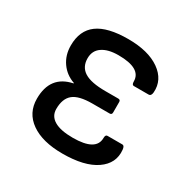

<svg xmlns="http://www.w3.org/2000/svg" viewBox="-122 -616 736 744"><g transform="rotate(30 245.5 -244.0)"><path d="M248 12.2Q158.2 12.2 107.2 -23.7Q56.2 -59.6 56.2 -123Q56.2 -226.1 149.9 -245.1V-247.1Q111.8 -260.3 89.4 -292.2Q66.9 -324.2 66.9 -367.2Q66.9 -434.6 111.6 -467.3Q156.2 -500 248 -500Q337.9 -500 389.2 -463.9Q440.4 -427.7 436 -370.1Q434.6 -353 422.9 -353H356.9Q348.1 -353 348.1 -368.2Q348.1 -426.8 246.1 -426.8Q200.2 -426.8 174.1 -408.9Q147.9 -391.1 147.9 -356.9Q147.9 -317.9 177.7 -299.3Q207.5 -280.8 271 -280.8H329.1Q338.9 -280.8 338.9 -271V-224.1Q338.9 -213.9 329.1 -213.9H252Q191.4 -213.9 166.3 -192.9Q141.1 -171.9 141.1 -126Q141.1 -94.2 169.2 -77.6Q197.3 -61 252 -61Q356 -61 356 -120.1Q356 -134.8 365.2 -134.8H431.2Q441.4 -134.8 442.9 -117.2Q448.7 -58.6 397.2 -23.2Q345.7 12.2 248 12.2Z"/></g></svg>

Font: Sofia Sans
Style: Regular
Weight: 400
Designer: Botio Nikoltchev, Ani Petrova
Foundry: lettersoup
Version: Version 4.100